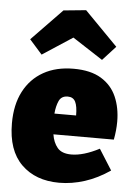

<svg xmlns="http://www.w3.org/2000/svg" viewBox="-58 -894 669 953"><g transform="rotate(5 276.0 -417.5)"><path d="M273 15Q155 15 84.5 -54.5Q14 -124 14 -259Q14 -352 48.5 -418Q83 -484 146 -519.5Q209 -555 296 -555Q381 -555 433.5 -523Q486 -491 510 -436Q534 -381 534 -312Q534 -269 525 -222H224Q230 -182 251.5 -156Q273 -130 321 -130Q381 -130 460 -171L525 -68Q464 -26 400 -5.5Q336 15 273 15ZM279 -415Q247 -415 235 -388.5Q223 -362 220 -325H328Q328 -371 317 -393Q306 -415 279 -415ZM131 -611 68 -682 220 -839 332 -850 497 -682 432 -611 281 -709Z"/></g></svg>

Font: Bitter Black
Style: Regular
Weight: 900
Designer: Sol Matas, and Bitter project Authors
Foundry: Sol Matas
Version: Version 2.001